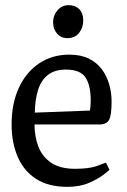

<svg xmlns="http://www.w3.org/2000/svg" viewBox="-20 -716 491 745"><path d="M241 9Q167 9 119 -22.5Q71 -54 48 -109Q25 -164 25 -233Q25 -315 53.5 -376Q82 -437 132.5 -470.5Q183 -504 249 -504Q293 -504 324 -489Q355 -474 374.5 -448Q394 -422 403.5 -389.5Q413 -357 413 -322Q413 -268 403 -250.5Q393 -233 365 -233H114Q114 -186 129 -147Q144 -108 178.5 -84.5Q213 -61 271 -61Q326 -61 356.5 -72Q387 -83 391 -85L405 -57Q402 -54 381.5 -38Q361 -22 325.5 -6.5Q290 9 241 9ZM115 -279 329 -287Q332 -305 332 -327Q332 -384 312 -415Q292 -446 235 -446Q194 -446 167.5 -426.5Q141 -407 128.5 -369.5Q116 -332 115 -279ZM242 -568Q217 -568 201.5 -585.5Q186 -603 186 -630Q186 -656 203 -676Q220 -696 247 -696Q272 -696 287.5 -680.5Q303 -665 303 -636Q303 -609 287 -588.5Q271 -568 242 -568Z"/></svg>

Font: Faustina Light
Style: Regular
Weight: 400
Version: Version 1.200